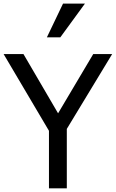

<svg xmlns="http://www.w3.org/2000/svg" viewBox="-25 -1020 628 1040"><path d="M316.4 -1000.5 229 -817.9H301.8L435.1 -1000.5ZM480 -727.1 289.6 -406.2 102.1 -727.1H-5.4L240.2 -311.5V0H336.9V-321.8L582.5 -727.1Z"/></svg>

Font: SG Kara SemiBold
Style: Regular
Weight: 400
Designer: Damoon Khanjanzadeh
Version: Version 1.000